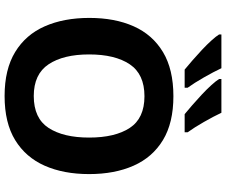

<svg xmlns="http://www.w3.org/2000/svg" viewBox="-94 -880 984 836"><g transform="rotate(90 398.0 -462.0)"><path d="M738 -358Q738 -247 701.5 -164.5Q665 -82 590 -36Q515 10 398 10Q282 10 206.5 -36Q131 -82 94.5 -165Q58 -248 58 -359Q58 -470 94.5 -552Q131 -634 206.5 -679.5Q282 -725 399 -725Q515 -725 590 -679.5Q665 -634 701.5 -551.5Q738 -469 738 -358ZM217 -358Q217 -246 260 -181.5Q303 -117 398 -117Q495 -117 537 -181.5Q579 -246 579 -358Q579 -471 537 -535Q495 -599 399 -599Q303 -599 260 -535Q217 -471 217 -358ZM471 -934Q487 -900 511 -858Q535 -816 556 -787V-774H477Q460 -788 437.5 -807.5Q415 -827 391.5 -849Q368 -871 350 -891Q332 -911 324 -924V-934ZM277 -934Q293 -900 317 -858Q341 -816 362 -787V-774H283Q266 -788 243.5 -807.5Q221 -827 197.5 -849Q174 -871 156 -891Q138 -911 130 -924V-934Z"/></g></svg>

Font: RS Noto Sans
Style: Bold
Weight: 700
Designer: Monotype Design Team
Foundry: Monotype Imaging Inc.
Version: Version 3.10